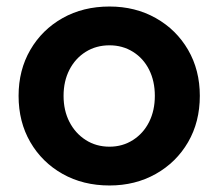

<svg xmlns="http://www.w3.org/2000/svg" viewBox="-20 -559 670 589"><path d="M316 10Q235 10 172 -25.5Q109 -61 73 -123Q37 -185 37 -265Q37 -344 73 -406Q109 -468 172 -503.5Q235 -539 316 -539Q395 -539 458 -503.5Q521 -468 557 -406Q593 -344 593 -265Q593 -185 557 -123Q521 -61 458 -25.5Q395 10 316 10ZM316 -109Q356 -109 388 -129.5Q420 -150 437.5 -185Q455 -220 455 -265Q455 -310 437.5 -345Q420 -380 388 -400Q356 -420 316 -420Q275 -420 243 -400Q211 -380 193 -345Q175 -310 175 -265Q175 -220 193 -185Q211 -150 243 -129.5Q275 -109 316 -109Z"/></svg>

Font: Lexend SemiBold
Style: Regular
Weight: 600
Designer: Bonnie Shaver-Troup, Thomas Jockin
Foundry: Lexend
Version: Version 1.005; ttfautohint (v1.8.3)